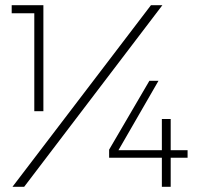

<svg xmlns="http://www.w3.org/2000/svg" viewBox="-20 -719 775 739"><path d="M147 -291H112V-668H25V-699H147ZM73 0H28L561 -699H605ZM436 -141H603V-261H637V-141H702V-112H637V0H603V-112H400V-143L555 -408H590Z"/></svg>

Font: Montserrat Ultra Light
Style: Regular
Weight: 200
Designer: Julieta Ulanovsky
Foundry: Julieta Ulanovsky
Version: Version 3.100;PS 003.100;hotconv 1.0.88;makeotf.lib2.5.64775